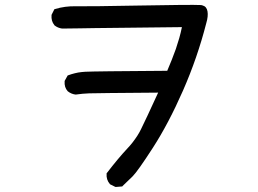

<svg xmlns="http://www.w3.org/2000/svg" viewBox="-20 -700 1040 773"><path d="M443.8 52.2 424.3 42.5 423.3 42 422.4 41Q407.2 23.4 409.2 -0.5V-2.4L410.2 -3.4Q455.6 -62.5 491.7 -101.1Q503.9 -113.8 513.9 -126.7Q523.9 -139.6 532.5 -152.8Q541 -166 547.4 -179.2Q557.1 -198.7 574.7 -236.3Q592.3 -273.9 616.7 -327.1Q365.7 -325.2 338.9 -324.2Q312 -323.2 285.2 -319.3H284.2H283.7Q266.1 -321.8 252.9 -332.5L252.4 -333Q238.3 -348.6 240.2 -372.6V-374L240.7 -375L251.5 -394.5L252.9 -396.5L254.9 -397Q261.2 -399.4 267.8 -401.4Q274.4 -403.3 281 -405Q287.6 -406.7 294.7 -408Q301.8 -409.2 308.8 -409.9Q315.9 -410.6 322.8 -411.1Q357.9 -413.1 653.3 -415Q671.9 -458 688 -502.9Q695.3 -524.4 701.7 -546.6Q708 -568.8 712.4 -590.8Q586.4 -589.4 499.3 -588.4Q412.1 -587.4 362.8 -586.9Q313.5 -586.4 301.8 -585.9Q266.6 -585 230.5 -585H230Q212.4 -587.4 199.2 -598.1L198.7 -598.6V-599.1Q185.5 -615.2 187.5 -639.2V-640.1L188 -641.1L197.8 -660.6L199.2 -663.1L201.7 -663.6Q241.2 -675.8 285.6 -674.8Q307.1 -674.3 371.1 -675Q435.1 -675.8 540.5 -677.7Q752 -681.6 787.6 -679.7Q791.5 -679.7 795.4 -678.2Q812 -673.8 815.4 -654.3Q818.8 -634.8 810.5 -606.9Q774.9 -467.8 716.8 -335.4Q658.7 -203.1 596.2 -106.2Q533.7 -9.3 513.2 10.7Q493.2 29.8 473.6 48.8L472.2 50.8H470.2L446.8 52.7H445.3Z"/></svg>

Font: NaikaiFont
Style: SemiBold
Weight: 600
Version: Version 1.89